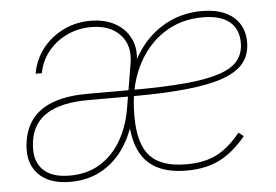

<svg xmlns="http://www.w3.org/2000/svg" viewBox="-45 -614 982 684"><g transform="rotate(-5 446.5 -271.5)"><path d="M180.2 11.7Q102.1 11.7 63.7 -31.2Q25.4 -74.2 37.6 -147.5Q45.9 -197.3 74 -230Q102.1 -262.7 150.6 -279.1Q199.2 -295.4 268.1 -295.4Q294.9 -295.4 321.3 -295.4Q347.7 -295.4 374.3 -295.4Q400.9 -295.4 427.2 -295.4L423.8 -272.9Q386.2 -272.9 345.9 -272.9Q305.7 -272.9 268.1 -272.9Q174.3 -272.9 122.6 -241.7Q70.8 -210.4 60.5 -147.5Q49.8 -81.5 80.8 -46.1Q111.8 -10.7 180.2 -10.7Q243.7 -10.7 290 -39.8Q336.4 -68.8 365.2 -119.4Q394 -169.9 404.3 -233.4L430.7 -391.6Q440.9 -453.6 405 -492.4Q369.1 -531.2 301.3 -531.2Q254.9 -531.2 214.4 -512Q173.8 -492.7 147 -459Q120.1 -425.3 112.8 -382.8H90.3Q98.6 -432.1 128.4 -470.7Q158.2 -509.3 203.1 -531.5Q248 -553.7 300.3 -553.7Q352.5 -553.7 389.6 -532.7Q426.8 -511.7 443.8 -475.1Q460.9 -438.5 452.6 -391.6L423.3 -220.2V-217.8Q411.6 -152.3 379.6 -100.3Q347.7 -48.3 297.4 -18.3Q247.1 11.7 180.2 11.7ZM597.7 7.8Q532.2 7.8 489.7 -14.6Q447.3 -37.1 426.8 -83Q406.2 -128.9 406.2 -199.2Q406.2 -276.9 427.7 -341.8Q449.2 -406.7 488.3 -454.1Q527.3 -501.5 581.1 -527.6Q634.8 -553.7 699.7 -553.7Q747.1 -553.7 780.8 -538.8Q814.5 -523.9 832.5 -496.1Q850.6 -468.3 850.6 -429.2Q850.6 -386.2 827.6 -356.4Q804.7 -326.7 754.4 -308.3Q704.1 -290 622.8 -281.5Q541.5 -272.9 424.8 -272.9V-295.4Q538.6 -295.4 616 -302.2Q693.4 -309.1 740 -324.5Q786.6 -339.8 807.4 -365.7Q828.1 -391.6 828.1 -429.2Q828.1 -479 795.4 -505.1Q762.7 -531.2 699.7 -531.2Q620.6 -531.2 559.1 -490.2Q497.6 -449.2 462.6 -376Q427.7 -302.7 427.7 -206.1Q427.7 -205.1 427.7 -203.9Q427.7 -202.6 427.7 -201.7Q427.7 -200.7 427.7 -199.2Q427.7 -102.1 467.8 -58.3Q507.8 -14.6 597.7 -14.6Q661.1 -14.6 705.1 -36.4Q749 -58.1 792 -110.8L809.6 -96.7Q764.2 -41.5 714.4 -16.8Q664.6 7.8 597.7 7.8Z"/></g></svg>

Font: Inter 17pt Thin
Style: Italic
Weight: 250
Italic angle: -9.3988°
Version: Version 4.001;git-66647c0bb